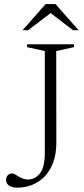

<svg xmlns="http://www.w3.org/2000/svg" viewBox="-20 -886 399 915"><path d="M248.5 -205.5Q248.5 -153.5 234 -113.5Q219.5 -73.5 193.8 -46.2Q168 -19 134 -5.2Q100 8.5 61 8.5Q45.5 8.5 33.8 4Q22 -0.5 15.5 -9Q9 -17.5 9 -29Q9 -41.5 16.8 -50.5Q24.5 -59.5 38.5 -59.5Q44 -59.5 51.5 -55Q59 -50.5 68.8 -44.8Q78.5 -39 89.5 -34.8Q100.5 -30.5 113.5 -30.5Q147 -30.5 170.2 -59.5Q193.5 -88.5 193.5 -157V-642.5L109 -661.5V-675H332.5V-661.5L248 -642.5ZM212.5 -830.5H230L114 -742H87.5L197.5 -866.5H244.5L354.5 -742H328Z"/></svg>

Font: Newsreader 24pt Light
Style: Regular
Weight: 300
Designer: Hugues Gentile
Foundry: Production Type
Version: Version 1.003